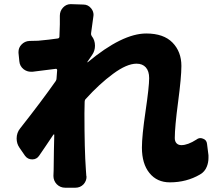

<svg xmlns="http://www.w3.org/2000/svg" viewBox="-20 -835 1040 907"><path d="M908.2 -175.8Q917 -182.6 926.8 -182.6Q932.6 -182.6 939.5 -179.7Q956.1 -173.8 958 -155.3L964.8 -101.6Q964.8 -94.7 964.8 -88.9Q964.8 -67.4 957 -47.9Q947.3 -23.4 924.8 -10.7Q861.3 26.4 782.2 26.4Q721.7 26.4 686 -17.6Q650.4 -61.5 650.4 -137.7Q650.4 -193.4 667.5 -309.1Q684.6 -424.8 684.6 -465.8Q684.6 -499 668.9 -516.6Q653.3 -534.2 625 -534.2Q579.1 -534.2 514.2 -486.3Q449.2 -438.5 384.8 -367.2Q379.9 -362.3 379.9 -354.5Q378.9 -335.9 378.9 -299.8Q378.9 -127.9 385.7 -33.2Q386.7 -23.4 387.7 -4.9Q388.7 -2.9 388.7 0Q388.7 19.5 375 35.2Q359.4 51.8 335.9 51.8H288.1Q264.6 51.8 248 35.2Q232.4 18.6 232.4 -3.9L233.4 -30.3Q234.4 -128.9 236.3 -197.3Q237.3 -199.2 235.4 -199.7Q233.4 -200.2 232.4 -199.2Q219.7 -179.7 196.3 -145.5Q172.9 -111.3 165 -99.6Q153.3 -82 132.3 -82Q111.3 -82 98.6 -98.6L72.3 -136.7Q58.6 -156.2 58.6 -180.7Q58.6 -208 75.2 -228.5Q176.8 -357.4 243.2 -452.1Q247.1 -458 247.1 -464.8L250 -503.9Q250 -506.8 247.6 -508.8Q245.1 -510.7 243.2 -509.8Q200.2 -504.9 133.8 -496.1Q129.9 -496.1 126 -496.1Q107.4 -496.1 91.8 -507.8Q73.2 -522.5 71.3 -545.9L67.4 -585Q67.4 -587.9 67.4 -589.8Q67.4 -609.4 81.1 -624Q96.7 -640.6 119.1 -641.6Q137.7 -641.6 160.2 -642.6Q214.8 -647.5 252.9 -653.3Q259.8 -654.3 260.7 -661.1Q262.7 -703.1 262.7 -719.7V-760.7Q262.7 -783.2 277.8 -799.3Q293 -815.4 313.5 -815.4Q314.5 -815.4 315.4 -815.4L374 -813.5Q396.5 -813.5 411.1 -794.9Q421.9 -781.2 421.9 -764.6Q421.9 -759.8 420.9 -755.9Q416 -721.7 410.2 -677.7Q409.2 -670.9 413.1 -665Q428.7 -645.5 428.7 -619.1Q428.7 -594.7 415 -575.2Q399.4 -551.8 393.6 -543.9Q392.6 -543 392.6 -541.5Q392.6 -540 394.5 -541Q557.6 -676.8 670.9 -676.8Q752.9 -676.8 794.9 -633.8Q836.9 -590.8 836.9 -523.4Q836.9 -470.7 821.3 -353Q805.7 -235.4 805.7 -182.6Q805.7 -167 814 -158.2Q822.3 -149.4 836.9 -149.4Q867.2 -149.4 908.2 -175.8Z"/></svg>

Font: Gen Jyuu Gothic Heavy
Style: Bold
Weight: 900
Designer: [Source Han Sans]
Ryoko NISHIZUKA  (kana & ideographs); Paul D. Hunt (Latin, Greek & Cyrillic); Wenlong ZHANG  (bopomofo
Version: Version 1.002.20150607